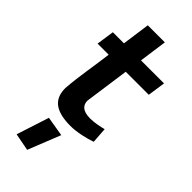

<svg xmlns="http://www.w3.org/2000/svg" viewBox="-279 -680 979 979"><g transform="rotate(45 210.5 -190.0)"><path d="M156 252 226 76 119 58 62 234ZM226 10C272 10 331 -4 367 -17L361 -102C342 -97 304 -88 270 -88C213 -88 196 -113 196 -143L230 -385H396L410 -481H244L265 -632H142L121 -481H41L27 -385H107C96 -293 78 -205 71 -109C71 -43 101 10 226 10Z"/></g></svg>

Font: Cantarell
Style: BoldOblique
Weight: 700
Italic angle: -8°
Designer: Dave Crossland
Version: Version 0.024